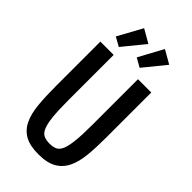

<svg xmlns="http://www.w3.org/2000/svg" viewBox="-278 -994 1083 1083"><g transform="rotate(45 263.5 -452.5)"><path d="M64 -687H170V-331Q170 -248 175 -198Q180 -148 191.5 -121Q203 -94 222 -85.5Q241 -77 268 -77Q295 -77 313.5 -85.5Q332 -94 343 -120.5Q354 -147 359 -196Q364 -245 364 -326V-687H470V-326Q470 -248 464 -186Q458 -124 437 -80.5Q416 -37 375.5 -13.5Q335 10 266 10Q198 10 158 -12.5Q118 -35 97 -78.5Q76 -122 70 -185.5Q64 -249 64 -330ZM159 -739 105 -769 185 -915 265 -869ZM325 -739 272 -769 351 -915 431 -869Z"/></g></svg>

Font: Medium
Style: Regular
Weight: 500
Designer: Fernando Haro
Foundry: deFharo
Version: Version 1.787